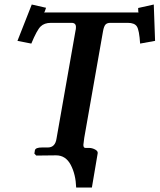

<svg xmlns="http://www.w3.org/2000/svg" viewBox="-20 -695 714 859"><path d="M356.9 -78.1Q353 -52.2 353 -46.9Q353 -32.7 362.8 -33.2H378.9Q392.1 -33.2 405.5 -26.1Q418.9 -19 417 -8.8L391.1 144H320.8Q318.8 85 296.4 42.5Q273.9 0 231 0H230L142.1 1L133.8 -7.8L136.2 -22.9Q139.2 -35.2 168 -35.2H193.8Q227.1 -35.2 232.9 -75.2L317.9 -558.1Q319.8 -564 319.8 -574.2Q319.8 -593.3 298.8 -592.8H208Q178.2 -592.8 161.6 -576.4Q145 -560.1 120.1 -500L58.1 -512.2L122.1 -674.8L186 -660.2Q180.2 -640.1 176.8 -639.2H600.1Q598.1 -640.1 598.1 -659.2L668 -674.8L673.8 -512.2L606.9 -500Q603 -560.1 592.5 -576.4Q582 -592.8 551.8 -592.8H474.1Q459 -592.8 451.9 -585Q444.8 -577.1 440.9 -555.2Z"/></svg>

Font: Linux Libertine O
Style: Semibold Italic
Weight: 600
Italic angle: -11.5°
Designer: Philipp H. Poll
Foundry: Philipp H. Poll
Version: Version 5.1.2